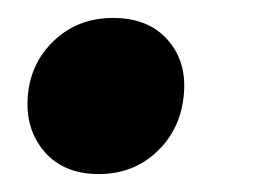

<svg xmlns="http://www.w3.org/2000/svg" viewBox="-20 -186 302 214"><path d="M11 -79Q14 -116 40.5 -141Q67 -166 106 -166Q145 -166 166.5 -142Q188 -118 185 -82Q182 -43 155.5 -17.5Q129 8 90 8Q51 8 29.5 -17Q8 -42 11 -79Z"/></svg>

Font: Idrija
Style: Bold Italic
Weight: 700
Italic angle: -11.3°
Designer: Julieta Ulanovsky
Foundry: Julieta Ulanovsky
Version: Version 7.200